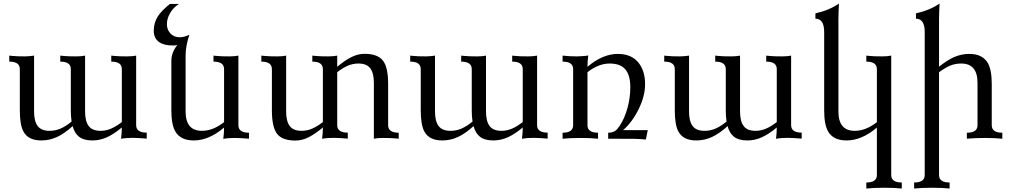

<svg xmlns="http://www.w3.org/2000/svg" viewBox="-20 -789 5753 1092"><path d="M505.4 9.8Q457 9.8 430.4 -10.5Q403.8 -30.8 393.1 -71.8Q348.6 -30.8 305.7 -10.5Q262.7 9.8 215.3 9.8Q139.6 9.8 112.8 -42Q92.8 -79.6 92.8 -161.1V-396Q92.8 -438.5 32.7 -438.5V-472.7L52.7 -470.7Q76.2 -468.3 122.6 -468.3Q136.7 -468.3 148.9 -469.7Q168 -471.7 173.8 -472.7V-154.8Q173.8 -99.6 194.3 -72.3Q214.8 -44.9 261.7 -44.9Q295.4 -44.9 325.4 -58.1Q355.5 -71.3 387.2 -97.7Q382.8 -125.5 382.8 -161.1V-396Q382.8 -438.5 322.8 -438.5V-472.7L342.8 -470.7Q366.2 -468.3 412.6 -468.3Q443.8 -468.3 463.9 -472.7V-154.8Q463.9 -99.6 484.4 -72.3Q504.9 -44.9 551.8 -44.9Q583 -44.9 611.8 -57.4Q640.6 -69.8 672.9 -94.7V-396Q672.9 -438.5 612.8 -438.5V-472.7L632.8 -470.7Q656.2 -468.3 702.6 -468.3Q733.4 -468.3 754.4 -472.7V-77.1Q754.4 -34.7 814.5 -34.7V-0.5Q766.1 -4.9 733.9 -4.9Q718.8 -4.9 702.6 -3.9Q677.7 -2 668.5 0.5Q672.9 -34.7 672.9 -64Q628.9 -26.9 588.6 -8.5Q548.3 9.8 505.4 9.8Z M1082 9.8Q1006.3 9.8 977.1 -41.5Q954.6 -80.1 954.6 -161.1V-445.3Q954.6 -470.2 965.8 -496.1Q975.1 -517.6 988.8 -532.2Q975.1 -530.3 962.4 -530.3Q912.6 -530.3 885.7 -549.3Q854.5 -570.8 854.5 -613.8Q854.5 -659.7 877.9 -696.3Q898.4 -728 946.3 -766.6H997.6Q964.8 -745.6 946.3 -712.4Q929.2 -682.6 929.2 -651.4Q929.2 -620.6 949.2 -598.9Q969.2 -577.1 1002 -577.1Q1026.9 -577.1 1057.1 -591.3Q1035.6 -526.9 1035.6 -472.7V-154.8Q1035.6 -44.9 1128.4 -44.9Q1191.4 -44.9 1254.4 -94.2V-396Q1254.4 -438.5 1194.3 -438.5V-472.7L1214.4 -470.7Q1237.8 -468.3 1284.2 -468.3Q1314 -468.3 1335.9 -472.7V-76.7Q1335.9 -34.2 1396 -34.2V0Q1347.7 -4.4 1315.4 -4.4Q1300.3 -4.4 1284.2 -3.4Q1259.3 -1.5 1250 1Q1254.4 -34.2 1254.4 -63.5Q1168 9.8 1082 9.8Z M1660.2 10.3Q1585 10.3 1555.7 -28.1Q1526.4 -66.4 1526.4 -161.1V-396Q1526.4 -438.5 1466.3 -438.5V-472.7L1486.3 -470.7Q1509.8 -468.3 1556.2 -468.3Q1587.4 -468.3 1607.4 -472.7V-154.8Q1607.4 -99.6 1627.9 -72.3Q1648.4 -44.9 1695.3 -44.9Q1726.6 -44.9 1755.4 -57.4Q1784.2 -69.8 1816.4 -94.7V-396Q1816.4 -438.5 1756.3 -438.5V-472.7L1776.4 -470.7Q1799.8 -468.3 1846.2 -468.3Q1877 -468.3 1897.9 -472.7V-409.2Q1938.5 -443.4 1976.3 -463.1Q2014.2 -482.9 2053.7 -482.9Q2128.4 -482.9 2158.7 -443.4Q2187.5 -405.8 2187.5 -311.5V-76.7Q2187.5 -34.2 2247.6 -34.2V0L2227.5 -2Q2203.1 -4.4 2157.7 -4.4Q2126.5 -4.4 2106.4 0V-317.9Q2106.4 -373 2085.9 -400.4Q2065.4 -427.7 2018.6 -427.7Q1987.3 -427.7 1958.5 -415.5Q1929.7 -403.3 1897.9 -378.4V-77.1Q1897.9 -34.7 1958 -34.7V-0.5Q1909.7 -4.9 1877.4 -4.9Q1862.3 -4.9 1846.2 -3.9Q1821.3 -2 1812 0.5Q1816.4 -34.7 1816.4 -64Q1775.4 -29.3 1737.5 -9.5Q1699.7 10.3 1660.2 10.3Z M2785.6 9.8Q2737.3 9.8 2710.7 -10.5Q2684.1 -30.8 2673.3 -71.8Q2628.9 -30.8 2585.9 -10.5Q2543 9.8 2495.6 9.8Q2419.9 9.8 2393.1 -42Q2373 -79.6 2373 -161.1V-396Q2373 -438.5 2313 -438.5V-472.7L2333 -470.7Q2356.4 -468.3 2402.8 -468.3Q2417 -468.3 2429.2 -469.7Q2448.2 -471.7 2454.1 -472.7V-154.8Q2454.1 -99.6 2474.6 -72.3Q2495.1 -44.9 2542 -44.9Q2575.7 -44.9 2605.7 -58.1Q2635.7 -71.3 2667.5 -97.7Q2663.1 -125.5 2663.1 -161.1V-396Q2663.1 -438.5 2603 -438.5V-472.7L2623 -470.7Q2646.5 -468.3 2692.9 -468.3Q2724.1 -468.3 2744.1 -472.7V-154.8Q2744.1 -99.6 2764.6 -72.3Q2785.2 -44.9 2832 -44.9Q2863.3 -44.9 2892.1 -57.4Q2920.9 -69.8 2953.1 -94.7V-396Q2953.1 -438.5 2893.1 -438.5V-472.7L2913.1 -470.7Q2936.5 -468.3 2982.9 -468.3Q3013.7 -468.3 3034.7 -472.7V-77.1Q3034.7 -34.7 3094.7 -34.7V-0.5Q3046.4 -4.9 3014.2 -4.9Q2999 -4.9 2982.9 -3.9Q2958 -2 2948.7 0.5Q2953.1 -34.7 2953.1 -64Q2909.2 -26.9 2868.9 -8.5Q2828.6 9.8 2785.6 9.8Z M3653.3 4.4Q3614.3 1 3585.9 0.5Q3557.6 0 3439 0V-34.2Q3463.4 -34.2 3479 -44.9Q3490.7 -52.7 3504.4 -73.2Q3532.7 -116.2 3548.8 -174.8Q3564.9 -233.4 3564.9 -293Q3564.9 -360.4 3536.9 -394Q3508.8 -427.7 3447.3 -427.7Q3384.3 -427.7 3321.3 -378.4V-76.7Q3321.3 -34.2 3381.3 -34.2V0Q3340.8 -4.4 3281.7 -4.4Q3222.7 -4.4 3179.7 0V-34.2Q3239.7 -34.2 3239.7 -76.7V-396Q3239.7 -438.5 3179.7 -438.5V-472.7Q3218.3 -468.3 3260.3 -468.3Q3275.4 -468.3 3291.5 -469.7Q3316.4 -471.2 3325.7 -473.6Q3321.3 -438.5 3321.3 -409.2Q3407.7 -482.4 3493.7 -482.4Q3572.8 -482.4 3612.8 -430.7Q3648.9 -384.3 3648.9 -310.1Q3648.9 -243.2 3612.8 -169.2Q3576.7 -95.2 3523.9 -48.8H3664.1Z M4230.5 9.8Q4182.1 9.8 4155.5 -10.5Q4128.9 -30.8 4118.2 -71.8Q4073.7 -30.8 4030.8 -10.5Q3987.8 9.8 3940.4 9.8Q3864.7 9.8 3837.9 -42Q3817.9 -79.6 3817.9 -161.1V-396Q3817.9 -438.5 3757.8 -438.5V-472.7L3777.8 -470.7Q3801.3 -468.3 3847.7 -468.3Q3861.8 -468.3 3874 -469.7Q3893.1 -471.7 3898.9 -472.7V-154.8Q3898.9 -99.6 3919.4 -72.3Q3939.9 -44.9 3986.8 -44.9Q4020.5 -44.9 4050.5 -58.1Q4080.6 -71.3 4112.3 -97.7Q4107.9 -125.5 4107.9 -161.1V-396Q4107.9 -438.5 4047.9 -438.5V-472.7L4067.9 -470.7Q4091.3 -468.3 4137.7 -468.3Q4168.9 -468.3 4189 -472.7V-154.8Q4189 -99.6 4209.5 -72.3Q4230 -44.9 4276.9 -44.9Q4308.1 -44.9 4336.9 -57.4Q4365.7 -69.8 4397.9 -94.7V-396Q4397.9 -438.5 4337.9 -438.5V-472.7L4357.9 -470.7Q4381.3 -468.3 4427.7 -468.3Q4458.5 -468.3 4479.5 -472.7V-77.1Q4479.5 -34.7 4539.6 -34.7V-0.5Q4491.2 -4.9 4459 -4.9Q4443.8 -4.9 4427.7 -3.9Q4402.8 -2 4393.6 0.5Q4397.9 -34.7 4397.9 -64Q4354 -26.9 4313.7 -8.5Q4273.4 9.8 4230.5 9.8Z M5108.9 283.2Q5068.4 278.8 5009.3 278.8Q4950.2 278.8 4907.2 283.2V249Q4967.3 249 4967.3 206.5V-63.5Q4880.9 9.8 4794.9 9.8Q4719.2 9.8 4689.9 -41.5Q4667.5 -80.1 4667.5 -161.1V-606.9Q4667.5 -682.6 4617.7 -682.6V-712.9Q4697.8 -731 4751.5 -769Q4748.5 -709.5 4748.5 -678.2V-154.8Q4748.5 -44.9 4841.3 -44.9Q4904.3 -44.9 4967.3 -94.2V-396Q4967.3 -438.5 4907.2 -438.5V-472.7L4927.2 -470.7Q4950.7 -468.3 4997.1 -468.3Q5026.9 -468.3 5048.8 -472.7V206.5Q5048.8 249 5108.9 249Z M5380.9 283.2Q5340.3 278.8 5281.2 278.8Q5222.2 278.8 5179.2 283.2V249Q5239.3 249 5239.3 206.5V-606.9Q5239.3 -682.6 5189.5 -682.6V-712.9Q5270 -731 5323.7 -769Q5320.8 -709.5 5320.8 -678.2V-409.7Q5366.2 -445.8 5404.3 -463.4Q5446.8 -482.4 5493.2 -482.4Q5567.9 -482.4 5598.1 -430.7Q5620.6 -392.1 5620.6 -311.5V-76.7Q5620.6 -34.2 5680.7 -34.2V0Q5640.1 -4.4 5581.1 -4.4Q5522 -4.4 5479 0V-34.2Q5539.6 -34.2 5539.6 -76.7V-317.9Q5539.6 -427.7 5446.8 -427.7Q5412.6 -427.7 5383.3 -415.5Q5357.9 -404.8 5320.8 -378.4V206.5Q5320.8 249 5380.9 249Z"/></svg>

Font: Almanac
Style: Regular
Weight: 400
Designer: Eden's Almanac
Version: Version 3.501;March 28, 2021;FontCreator 13.0.0.2683 64-bit